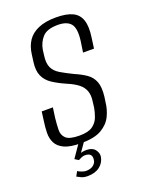

<svg xmlns="http://www.w3.org/2000/svg" viewBox="-126 -570 594 775"><g transform="rotate(-20 171.0 -182.0)"><path d="M136 7Q89 7 64 -4.5Q39 -16 29 -35.5Q19 -55 19.5 -79.5Q20 -104 24 -130L29 -168H77L71 -125Q68 -98 67.5 -75Q67 -52 82 -38Q97 -24 140 -24Q178 -24 196.5 -37.5Q215 -51 222.5 -71.5Q230 -92 233 -110L236 -135Q240 -160 233.5 -179Q227 -198 209.5 -212Q192 -226 161 -239Q129 -253 105.5 -268.5Q82 -284 71.5 -307.5Q61 -331 66 -367L70 -397Q74 -431 90 -455Q106 -479 136.5 -492Q167 -505 212 -505Q257 -505 283 -492.5Q309 -480 318 -452Q327 -424 320 -378L314 -334H267L274 -381Q281 -434 264.5 -454Q248 -474 209 -474Q162 -474 142.5 -452Q123 -430 118 -399L115 -374Q111 -344 120 -325Q129 -306 151 -293Q173 -280 204 -265Q232 -253 252.5 -239Q273 -225 282.5 -201.5Q292 -178 287 -136L284 -116Q281 -85 267.5 -57Q254 -29 223.5 -11Q193 7 136 7ZM114 141Q99 141 88 136Q77 131 70 127L81 107Q86 111 97 115Q108 119 115 119Q136 119 147.5 109.5Q159 100 160 87Q164 58 132 58Q125 58 117.5 61Q110 64 103 68L87 58L127 0H151L116 50L111 48Q119 43 128 41.5Q137 40 145 40Q170 40 181.5 54.5Q193 69 191 85Q187 110 167 125.5Q147 141 114 141Z"/></g></svg>

Font: Alumni Sans Light
Style: Italic
Weight: 300
Italic angle: -8°
Version: Version 1.016